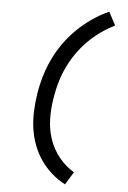

<svg xmlns="http://www.w3.org/2000/svg" viewBox="-64 -887 728 1094"><g transform="rotate(5 300.0 -340.0)"><path d="M350 161Q308 139 272.5 107.5Q237 76 210.5 37.5Q184 -1 167 -46Q150 -91 143 -139.5Q136 -188 138 -238.5Q140 -289 148 -340Q156 -391 171 -441.5Q186 -492 209 -540.5Q232 -589 264 -634Q296 -679 335.5 -717.5Q375 -756 420.5 -787.5Q466 -819 516 -841L556 -765Q514 -745 475 -717Q436 -689 402.5 -655Q369 -621 342 -582Q315 -543 295 -500.5Q275 -458 262.5 -414.5Q250 -371 243 -327V-326Q232 -264 233.5 -202.5Q235 -141 254 -86Q273 -31 309.5 14Q346 59 395 88Z"/></g></svg>

Font: Iosevka HT Medium Extended
Style: Italic
Weight: 500
Width: 7
Italic angle: -9°
Monospace: yes
Designer: Belleve Invis
Foundry: Belleve Invis
Version: Version 32.3.0; ttfautohint (v1.8.4)